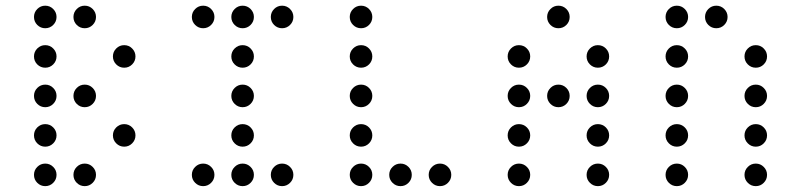

<svg xmlns="http://www.w3.org/2000/svg" viewBox="-20 -674 2774 665"><path d="M175.8 -615.2Q175.8 -599.1 164.3 -587.6Q152.8 -576.2 136.7 -576.2Q120.6 -576.2 109.1 -587.6Q97.7 -599.1 97.7 -615.2Q97.7 -631.3 109.1 -642.8Q120.6 -654.3 136.7 -654.3Q152.8 -654.3 164.3 -642.8Q175.8 -631.3 175.8 -615.2ZM312.5 -615.2Q312.5 -599.1 301 -587.6Q289.6 -576.2 273.4 -576.2Q257.3 -576.2 245.8 -587.6Q234.4 -599.1 234.4 -615.2Q234.4 -631.3 245.8 -642.8Q257.3 -654.3 273.4 -654.3Q289.6 -654.3 301 -642.8Q312.5 -631.3 312.5 -615.2ZM175.8 -478.5Q175.8 -462.4 164.3 -450.9Q152.8 -439.5 136.7 -439.5Q120.6 -439.5 109.1 -450.9Q97.7 -462.4 97.7 -478.5Q97.7 -494.6 109.1 -506.1Q120.6 -517.6 136.7 -517.6Q152.8 -517.6 164.3 -506.1Q175.8 -494.6 175.8 -478.5ZM449.2 -478.5Q449.2 -462.4 437.7 -450.9Q426.3 -439.5 410.2 -439.5Q394 -439.5 382.6 -450.9Q371.1 -462.4 371.1 -478.5Q371.1 -494.6 382.6 -506.1Q394 -517.6 410.2 -517.6Q426.3 -517.6 437.7 -506.1Q449.2 -494.6 449.2 -478.5ZM175.8 -341.8Q175.8 -325.7 164.3 -314.2Q152.8 -302.7 136.7 -302.7Q120.6 -302.7 109.1 -314.2Q97.7 -325.7 97.7 -341.8Q97.7 -357.9 109.1 -369.4Q120.6 -380.9 136.7 -380.9Q152.8 -380.9 164.3 -369.4Q175.8 -357.9 175.8 -341.8ZM312.5 -341.8Q312.5 -325.7 301 -314.2Q289.6 -302.7 273.4 -302.7Q257.3 -302.7 245.8 -314.2Q234.4 -325.7 234.4 -341.8Q234.4 -357.9 245.8 -369.4Q257.3 -380.9 273.4 -380.9Q289.6 -380.9 301 -369.4Q312.5 -357.9 312.5 -341.8ZM175.8 -205.1Q175.8 -189 164.3 -177.5Q152.8 -166 136.7 -166Q120.6 -166 109.1 -177.5Q97.7 -189 97.7 -205.1Q97.7 -221.2 109.1 -232.7Q120.6 -244.1 136.7 -244.1Q152.8 -244.1 164.3 -232.7Q175.8 -221.2 175.8 -205.1ZM449.2 -205.1Q449.2 -189 437.7 -177.5Q426.3 -166 410.2 -166Q394 -166 382.6 -177.5Q371.1 -189 371.1 -205.1Q371.1 -221.2 382.6 -232.7Q394 -244.1 410.2 -244.1Q426.3 -244.1 437.7 -232.7Q449.2 -221.2 449.2 -205.1ZM175.8 -68.4Q175.8 -52.2 164.3 -40.8Q152.8 -29.3 136.7 -29.3Q120.6 -29.3 109.1 -40.8Q97.7 -52.2 97.7 -68.4Q97.7 -84.5 109.1 -95.9Q120.6 -107.4 136.7 -107.4Q152.8 -107.4 164.3 -95.9Q175.8 -84.5 175.8 -68.4ZM312.5 -68.4Q312.5 -52.2 301 -40.8Q289.6 -29.3 273.4 -29.3Q257.3 -29.3 245.8 -40.8Q234.4 -52.2 234.4 -68.4Q234.4 -84.5 245.8 -95.9Q257.3 -107.4 273.4 -107.4Q289.6 -107.4 301 -95.9Q312.5 -84.5 312.5 -68.4Z M722.7 -615.2Q722.7 -599.1 711.2 -587.6Q699.7 -576.2 683.6 -576.2Q667.5 -576.2 656 -587.6Q644.5 -599.1 644.5 -615.2Q644.5 -631.3 656 -642.8Q667.5 -654.3 683.6 -654.3Q699.7 -654.3 711.2 -642.8Q722.7 -631.3 722.7 -615.2ZM859.4 -615.2Q859.4 -599.1 847.9 -587.6Q836.4 -576.2 820.3 -576.2Q804.2 -576.2 792.7 -587.6Q781.2 -599.1 781.2 -615.2Q781.2 -631.3 792.7 -642.8Q804.2 -654.3 820.3 -654.3Q836.4 -654.3 847.9 -642.8Q859.4 -631.3 859.4 -615.2ZM996.1 -615.2Q996.1 -599.1 984.6 -587.6Q973.1 -576.2 957 -576.2Q940.9 -576.2 929.4 -587.6Q918 -599.1 918 -615.2Q918 -631.3 929.4 -642.8Q940.9 -654.3 957 -654.3Q973.1 -654.3 984.6 -642.8Q996.1 -631.3 996.1 -615.2ZM859.4 -478.5Q859.4 -462.4 847.9 -450.9Q836.4 -439.5 820.3 -439.5Q804.2 -439.5 792.7 -450.9Q781.2 -462.4 781.2 -478.5Q781.2 -494.6 792.7 -506.1Q804.2 -517.6 820.3 -517.6Q836.4 -517.6 847.9 -506.1Q859.4 -494.6 859.4 -478.5ZM859.4 -341.8Q859.4 -325.7 847.9 -314.2Q836.4 -302.7 820.3 -302.7Q804.2 -302.7 792.7 -314.2Q781.2 -325.7 781.2 -341.8Q781.2 -357.9 792.7 -369.4Q804.2 -380.9 820.3 -380.9Q836.4 -380.9 847.9 -369.4Q859.4 -357.9 859.4 -341.8ZM859.4 -205.1Q859.4 -189 847.9 -177.5Q836.4 -166 820.3 -166Q804.2 -166 792.7 -177.5Q781.2 -189 781.2 -205.1Q781.2 -221.2 792.7 -232.7Q804.2 -244.1 820.3 -244.1Q836.4 -244.1 847.9 -232.7Q859.4 -221.2 859.4 -205.1ZM722.7 -68.4Q722.7 -52.2 711.2 -40.8Q699.7 -29.3 683.6 -29.3Q667.5 -29.3 656 -40.8Q644.5 -52.2 644.5 -68.4Q644.5 -84.5 656 -95.9Q667.5 -107.4 683.6 -107.4Q699.7 -107.4 711.2 -95.9Q722.7 -84.5 722.7 -68.4ZM859.4 -68.4Q859.4 -52.2 847.9 -40.8Q836.4 -29.3 820.3 -29.3Q804.2 -29.3 792.7 -40.8Q781.2 -52.2 781.2 -68.4Q781.2 -84.5 792.7 -95.9Q804.2 -107.4 820.3 -107.4Q836.4 -107.4 847.9 -95.9Q859.4 -84.5 859.4 -68.4ZM996.1 -68.4Q996.1 -52.2 984.6 -40.8Q973.1 -29.3 957 -29.3Q940.9 -29.3 929.4 -40.8Q918 -52.2 918 -68.4Q918 -84.5 929.4 -95.9Q940.9 -107.4 957 -107.4Q973.1 -107.4 984.6 -95.9Q996.1 -84.5 996.1 -68.4Z M1269.5 -615.2Q1269.5 -599.1 1258.1 -587.6Q1246.6 -576.2 1230.5 -576.2Q1214.4 -576.2 1202.9 -587.6Q1191.4 -599.1 1191.4 -615.2Q1191.4 -631.3 1202.9 -642.8Q1214.4 -654.3 1230.5 -654.3Q1246.6 -654.3 1258.1 -642.8Q1269.5 -631.3 1269.5 -615.2ZM1269.5 -478.5Q1269.5 -462.4 1258.1 -450.9Q1246.6 -439.5 1230.5 -439.5Q1214.4 -439.5 1202.9 -450.9Q1191.4 -462.4 1191.4 -478.5Q1191.4 -494.6 1202.9 -506.1Q1214.4 -517.6 1230.5 -517.6Q1246.6 -517.6 1258.1 -506.1Q1269.5 -494.6 1269.5 -478.5ZM1269.5 -341.8Q1269.5 -325.7 1258.1 -314.2Q1246.6 -302.7 1230.5 -302.7Q1214.4 -302.7 1202.9 -314.2Q1191.4 -325.7 1191.4 -341.8Q1191.4 -357.9 1202.9 -369.4Q1214.4 -380.9 1230.5 -380.9Q1246.6 -380.9 1258.1 -369.4Q1269.5 -357.9 1269.5 -341.8ZM1269.5 -205.1Q1269.5 -189 1258.1 -177.5Q1246.6 -166 1230.5 -166Q1214.4 -166 1202.9 -177.5Q1191.4 -189 1191.4 -205.1Q1191.4 -221.2 1202.9 -232.7Q1214.4 -244.1 1230.5 -244.1Q1246.6 -244.1 1258.1 -232.7Q1269.5 -221.2 1269.5 -205.1ZM1269.5 -68.4Q1269.5 -52.2 1258.1 -40.8Q1246.6 -29.3 1230.5 -29.3Q1214.4 -29.3 1202.9 -40.8Q1191.4 -52.2 1191.4 -68.4Q1191.4 -84.5 1202.9 -95.9Q1214.4 -107.4 1230.5 -107.4Q1246.6 -107.4 1258.1 -95.9Q1269.5 -84.5 1269.5 -68.4ZM1406.2 -68.4Q1406.2 -52.2 1394.8 -40.8Q1383.3 -29.3 1367.2 -29.3Q1351.1 -29.3 1339.6 -40.8Q1328.1 -52.2 1328.1 -68.4Q1328.1 -84.5 1339.6 -95.9Q1351.1 -107.4 1367.2 -107.4Q1383.3 -107.4 1394.8 -95.9Q1406.2 -84.5 1406.2 -68.4ZM1543 -68.4Q1543 -52.2 1531.5 -40.8Q1520 -29.3 1503.9 -29.3Q1487.8 -29.3 1476.3 -40.8Q1464.8 -52.2 1464.8 -68.4Q1464.8 -84.5 1476.3 -95.9Q1487.8 -107.4 1503.9 -107.4Q1520 -107.4 1531.5 -95.9Q1543 -84.5 1543 -68.4Z M1953.1 -615.2Q1953.1 -599.1 1941.7 -587.6Q1930.2 -576.2 1914.1 -576.2Q1897.9 -576.2 1886.5 -587.6Q1875 -599.1 1875 -615.2Q1875 -631.3 1886.5 -642.8Q1897.9 -654.3 1914.1 -654.3Q1930.2 -654.3 1941.7 -642.8Q1953.1 -631.3 1953.1 -615.2ZM1816.4 -478.5Q1816.4 -462.4 1804.9 -450.9Q1793.5 -439.5 1777.3 -439.5Q1761.2 -439.5 1749.8 -450.9Q1738.3 -462.4 1738.3 -478.5Q1738.3 -494.6 1749.8 -506.1Q1761.2 -517.6 1777.3 -517.6Q1793.5 -517.6 1804.9 -506.1Q1816.4 -494.6 1816.4 -478.5ZM2089.8 -478.5Q2089.8 -462.4 2078.4 -450.9Q2066.9 -439.5 2050.8 -439.5Q2034.7 -439.5 2023.2 -450.9Q2011.7 -462.4 2011.7 -478.5Q2011.7 -494.6 2023.2 -506.1Q2034.7 -517.6 2050.8 -517.6Q2066.9 -517.6 2078.4 -506.1Q2089.8 -494.6 2089.8 -478.5ZM1816.4 -341.8Q1816.4 -325.7 1804.9 -314.2Q1793.5 -302.7 1777.3 -302.7Q1761.2 -302.7 1749.8 -314.2Q1738.3 -325.7 1738.3 -341.8Q1738.3 -357.9 1749.8 -369.4Q1761.2 -380.9 1777.3 -380.9Q1793.5 -380.9 1804.9 -369.4Q1816.4 -357.9 1816.4 -341.8ZM1953.1 -341.8Q1953.1 -325.7 1941.7 -314.2Q1930.2 -302.7 1914.1 -302.7Q1897.9 -302.7 1886.5 -314.2Q1875 -325.7 1875 -341.8Q1875 -357.9 1886.5 -369.4Q1897.9 -380.9 1914.1 -380.9Q1930.2 -380.9 1941.7 -369.4Q1953.1 -357.9 1953.1 -341.8ZM2089.8 -341.8Q2089.8 -325.7 2078.4 -314.2Q2066.9 -302.7 2050.8 -302.7Q2034.7 -302.7 2023.2 -314.2Q2011.7 -325.7 2011.7 -341.8Q2011.7 -357.9 2023.2 -369.4Q2034.7 -380.9 2050.8 -380.9Q2066.9 -380.9 2078.4 -369.4Q2089.8 -357.9 2089.8 -341.8ZM1816.4 -205.1Q1816.4 -189 1804.9 -177.5Q1793.5 -166 1777.3 -166Q1761.2 -166 1749.8 -177.5Q1738.3 -189 1738.3 -205.1Q1738.3 -221.2 1749.8 -232.7Q1761.2 -244.1 1777.3 -244.1Q1793.5 -244.1 1804.9 -232.7Q1816.4 -221.2 1816.4 -205.1ZM2089.8 -205.1Q2089.8 -189 2078.4 -177.5Q2066.9 -166 2050.8 -166Q2034.7 -166 2023.2 -177.5Q2011.7 -189 2011.7 -205.1Q2011.7 -221.2 2023.2 -232.7Q2034.7 -244.1 2050.8 -244.1Q2066.9 -244.1 2078.4 -232.7Q2089.8 -221.2 2089.8 -205.1ZM1816.4 -68.4Q1816.4 -52.2 1804.9 -40.8Q1793.5 -29.3 1777.3 -29.3Q1761.2 -29.3 1749.8 -40.8Q1738.3 -52.2 1738.3 -68.4Q1738.3 -84.5 1749.8 -95.9Q1761.2 -107.4 1777.3 -107.4Q1793.5 -107.4 1804.9 -95.9Q1816.4 -84.5 1816.4 -68.4ZM2089.8 -68.4Q2089.8 -52.2 2078.4 -40.8Q2066.9 -29.3 2050.8 -29.3Q2034.7 -29.3 2023.2 -40.8Q2011.7 -52.2 2011.7 -68.4Q2011.7 -84.5 2023.2 -95.9Q2034.7 -107.4 2050.8 -107.4Q2066.9 -107.4 2078.4 -95.9Q2089.8 -84.5 2089.8 -68.4Z M2363.3 -615.2Q2363.3 -599.1 2351.8 -587.6Q2340.3 -576.2 2324.2 -576.2Q2308.1 -576.2 2296.6 -587.6Q2285.2 -599.1 2285.2 -615.2Q2285.2 -631.3 2296.6 -642.8Q2308.1 -654.3 2324.2 -654.3Q2340.3 -654.3 2351.8 -642.8Q2363.3 -631.3 2363.3 -615.2ZM2500 -615.2Q2500 -599.1 2488.5 -587.6Q2477.1 -576.2 2460.9 -576.2Q2444.8 -576.2 2433.3 -587.6Q2421.9 -599.1 2421.9 -615.2Q2421.9 -631.3 2433.3 -642.8Q2444.8 -654.3 2460.9 -654.3Q2477.1 -654.3 2488.5 -642.8Q2500 -631.3 2500 -615.2ZM2363.3 -478.5Q2363.3 -462.4 2351.8 -450.9Q2340.3 -439.5 2324.2 -439.5Q2308.1 -439.5 2296.6 -450.9Q2285.2 -462.4 2285.2 -478.5Q2285.2 -494.6 2296.6 -506.1Q2308.1 -517.6 2324.2 -517.6Q2340.3 -517.6 2351.8 -506.1Q2363.3 -494.6 2363.3 -478.5ZM2636.7 -478.5Q2636.7 -462.4 2625.2 -450.9Q2613.8 -439.5 2597.7 -439.5Q2581.5 -439.5 2570.1 -450.9Q2558.6 -462.4 2558.6 -478.5Q2558.6 -494.6 2570.1 -506.1Q2581.5 -517.6 2597.7 -517.6Q2613.8 -517.6 2625.2 -506.1Q2636.7 -494.6 2636.7 -478.5ZM2363.3 -341.8Q2363.3 -325.7 2351.8 -314.2Q2340.3 -302.7 2324.2 -302.7Q2308.1 -302.7 2296.6 -314.2Q2285.2 -325.7 2285.2 -341.8Q2285.2 -357.9 2296.6 -369.4Q2308.1 -380.9 2324.2 -380.9Q2340.3 -380.9 2351.8 -369.4Q2363.3 -357.9 2363.3 -341.8ZM2636.7 -341.8Q2636.7 -325.7 2625.2 -314.2Q2613.8 -302.7 2597.7 -302.7Q2581.5 -302.7 2570.1 -314.2Q2558.6 -325.7 2558.6 -341.8Q2558.6 -357.9 2570.1 -369.4Q2581.5 -380.9 2597.7 -380.9Q2613.8 -380.9 2625.2 -369.4Q2636.7 -357.9 2636.7 -341.8ZM2363.3 -205.1Q2363.3 -189 2351.8 -177.5Q2340.3 -166 2324.2 -166Q2308.1 -166 2296.6 -177.5Q2285.2 -189 2285.2 -205.1Q2285.2 -221.2 2296.6 -232.7Q2308.1 -244.1 2324.2 -244.1Q2340.3 -244.1 2351.8 -232.7Q2363.3 -221.2 2363.3 -205.1ZM2636.7 -205.1Q2636.7 -189 2625.2 -177.5Q2613.8 -166 2597.7 -166Q2581.5 -166 2570.1 -177.5Q2558.6 -189 2558.6 -205.1Q2558.6 -221.2 2570.1 -232.7Q2581.5 -244.1 2597.7 -244.1Q2613.8 -244.1 2625.2 -232.7Q2636.7 -221.2 2636.7 -205.1ZM2363.3 -68.4Q2363.3 -52.2 2351.8 -40.8Q2340.3 -29.3 2324.2 -29.3Q2308.1 -29.3 2296.6 -40.8Q2285.2 -52.2 2285.2 -68.4Q2285.2 -84.5 2296.6 -95.9Q2308.1 -107.4 2324.2 -107.4Q2340.3 -107.4 2351.8 -95.9Q2363.3 -84.5 2363.3 -68.4ZM2636.7 -68.4Q2636.7 -52.2 2625.2 -40.8Q2613.8 -29.3 2597.7 -29.3Q2581.5 -29.3 2570.1 -40.8Q2558.6 -52.2 2558.6 -68.4Q2558.6 -84.5 2570.1 -95.9Q2581.5 -107.4 2597.7 -107.4Q2613.8 -107.4 2625.2 -95.9Q2636.7 -84.5 2636.7 -68.4Z"/></svg>

Font: DatDot Light
Style: Regular
Weight: 300
Designer: GGBot
Version: 1.00